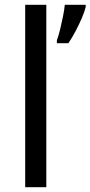

<svg xmlns="http://www.w3.org/2000/svg" viewBox="-20 -780 377 800"><path d="M173 0H85V-760H173ZM337 -751Q333 -733 321.5 -706Q310 -679 295 -650.5Q280 -622 265 -600H217V-612Q224 -631 230.5 -657.5Q237 -684 242.5 -711.5Q248 -739 250 -760H337Z"/></svg>

Font: Noto Sans Old North Arabian
Style: Regular
Weight: 400
Designer: Monotype Design Team
Foundry: Monotype Imaging Inc.
Version: Version 2.001; ttfautohint (v1.8.4.7-5d5b)